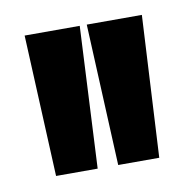

<svg xmlns="http://www.w3.org/2000/svg" viewBox="-44 -749 349 350"><g transform="rotate(-10 130.5 -574.0)"><path d="M137 -705H239L225 -443H149ZM34 -443 22 -705H124L111 -443Z"/></g></svg>

Font: Bayformers-TFTCGName
Style: Regular
Weight: 400
Designer: billmoo
Foundry: Bayformers
Version: Version 1.021;Fontself Maker 3.5.4